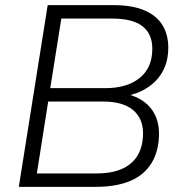

<svg xmlns="http://www.w3.org/2000/svg" viewBox="-20 -725 711 745"><path d="M53 0 165 -705H422Q493 -705 540 -685Q587 -665 610 -628Q633 -591 633 -540Q633 -461 584 -411Q535 -361 453 -350V-364Q498 -357 530.5 -336Q563 -315 580 -282Q597 -249 597 -208Q597 -140 568.5 -93Q540 -46 485.5 -23Q431 0 352 0ZM123 -52H354Q390 -52 419 -58.5Q448 -65 469.5 -78Q491 -91 505.5 -109.5Q520 -128 527.5 -153Q535 -178 535 -209Q535 -238 524.5 -261Q514 -284 494.5 -299.5Q475 -315 446.5 -323Q418 -331 380 -331H167ZM175 -383H389Q473 -383 522 -422.5Q571 -462 571 -536Q571 -593 533 -623Q495 -653 415 -653H218Z"/></svg>

Font: Nunito Sans 12pt ExtraLight 12pt Light
Style: Italic
Weight: 300
Italic angle: -9°
Version: Version 3.101;gftools[0.9.27]